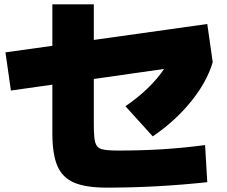

<svg xmlns="http://www.w3.org/2000/svg" viewBox="-20 -815 1040 880"><path d="M220 -205V-427L30 -400L5 -575L220 -605V-795H410V-632L930 -705L955 -530Q928 -439 855 -349Q782 -259 680 -190L555 -328Q671 -408 732 -499L410 -453V-245Q410 -185 416.5 -162Q423 -139 444 -132Q465 -125 520 -125Q631 -125 725.5 -131Q820 -137 920 -150L930 20Q696 45 470 45Q373 45 319.5 22Q266 -1 243 -54.5Q220 -108 220 -205Z"/></svg>

Font: Enso Black
Style: Regular
Weight: 900
Designer: Coji Morishita
Foundry: UNDERFOREST DESIGN
Version: Version 1.000